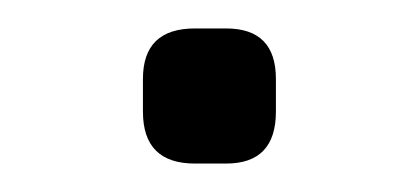

<svg xmlns="http://www.w3.org/2000/svg" viewBox="-20 -115 294 135"><path d="M117 0Q80.5 0 80.5 -36.5V-59.5Q80.5 -95 117 -95H139Q174 -95 174 -59.5V-36.5Q174 0 139 0Z"/></svg>

Font: Jura Light SemiBold
Style: Regular
Weight: 600
Version: Version 5.106